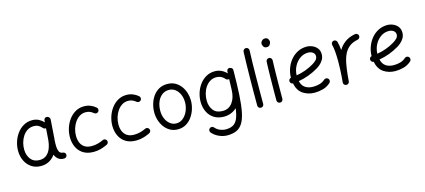

<svg xmlns="http://www.w3.org/2000/svg" viewBox="-70 -1391 5052 2285"><g transform="rotate(-15 2456.0 -248.5)"><path d="M561.5 14.6Q516.6 14.6 490 -6.8Q463.4 -28.3 450.2 -62.5Q420.4 -20.5 376.5 4.4Q332.5 29.3 273.9 29.3Q208 29.3 159.4 -2.4Q110.8 -34.2 83.7 -88.1Q56.6 -142.1 54.7 -207.5Q53.2 -265.6 70.6 -322Q87.9 -378.4 121.3 -424.3Q154.8 -470.2 202.6 -497.8Q250.5 -525.4 310.5 -525.4Q354 -525.4 388.4 -508.1Q422.9 -490.7 450.7 -461.4L452.6 -486.3Q453.6 -501.5 465.1 -510.7Q476.6 -520 491.7 -517.6Q506.3 -515.6 516.8 -503.4Q527.3 -491.2 526.4 -476.6L510.3 -248.5Q509.3 -235.4 507.8 -222.2Q506.3 -202.6 506.1 -181.4Q505.9 -160.2 506.8 -143.1Q508.8 -108.9 520.8 -84Q532.7 -59.1 571.3 -56.6Q581.1 -54.2 589.4 -46.1Q597.7 -38.1 598.1 -22Q598.1 -6.8 587.4 3.9Q576.7 14.6 561.5 14.6ZM274.4 -43.9Q328.1 -43.9 362.3 -72.5Q396.5 -101.1 414.3 -149.7Q432.1 -198.2 436.5 -258.3L445.8 -390.1Q435.1 -388.2 424.1 -392.6Q413.1 -397 406.7 -406.7Q390.1 -426.3 366.2 -439.2Q342.3 -452.1 310.5 -452.1Q266.6 -452.1 232.2 -430.7Q197.8 -409.2 174.3 -373.5Q150.9 -337.9 139.2 -294.4Q127.4 -251 128.9 -206.5Q131.3 -136.7 168.5 -90.3Q205.6 -43.9 274.4 -43.9Z M1096.7 -418.9Q1086.9 -407.7 1071.5 -406.7Q1056.2 -405.8 1044.9 -415Q1024.4 -433.1 1001 -442.6Q977.5 -452.1 949.7 -452.1Q908.2 -452.1 874.5 -431.2Q840.8 -410.2 816.7 -375.2Q792.5 -340.3 779.5 -297.1Q766.6 -253.9 766.6 -209Q766.6 -164.1 781.7 -126.5Q796.9 -88.9 830.3 -66.4Q863.8 -43.9 917.5 -43.9Q958 -43.9 995.6 -54.2Q1033.2 -64.5 1065.4 -80.6Q1079.6 -85.4 1093.3 -78.4Q1106.9 -71.3 1111.3 -57.1Q1116.2 -43 1109.1 -29.5Q1102.1 -16.1 1087.9 -11.2Q1048.3 7.3 1008.5 18.3Q968.8 29.3 922.9 29.3Q845.2 29.3 793.9 -3.7Q742.7 -36.6 717.5 -91.6Q692.4 -146.5 692.4 -212.4Q692.4 -270 710.4 -325.7Q728.5 -381.3 762.2 -426.5Q795.9 -471.7 843 -498.5Q890.1 -525.4 947.8 -525.4Q990.2 -525.4 1026.6 -511Q1063 -496.6 1092.8 -470.7Q1104 -460.9 1105.2 -445.6Q1106.4 -430.2 1096.7 -418.9Z M1619.6 -418.9Q1609.9 -407.7 1594.5 -406.7Q1579.1 -405.8 1567.9 -415Q1547.4 -433.1 1523.9 -442.6Q1500.5 -452.1 1472.7 -452.1Q1431.2 -452.1 1397.5 -431.2Q1363.8 -410.2 1339.6 -375.2Q1315.4 -340.3 1302.5 -297.1Q1289.6 -253.9 1289.6 -209Q1289.6 -164.1 1304.7 -126.5Q1319.8 -88.9 1353.3 -66.4Q1386.7 -43.9 1440.4 -43.9Q1481 -43.9 1518.6 -54.2Q1556.2 -64.5 1588.4 -80.6Q1602.5 -85.4 1616.2 -78.4Q1629.9 -71.3 1634.3 -57.1Q1639.2 -43 1632.1 -29.5Q1625 -16.1 1610.8 -11.2Q1571.3 7.3 1531.5 18.3Q1491.7 29.3 1445.8 29.3Q1368.2 29.3 1316.9 -3.7Q1265.6 -36.6 1240.5 -91.6Q1215.3 -146.5 1215.3 -212.4Q1215.3 -270 1233.4 -325.7Q1251.5 -381.3 1285.2 -426.5Q1318.8 -471.7 1366 -498.5Q1413.1 -525.4 1470.7 -525.4Q1513.2 -525.4 1549.6 -511Q1585.9 -496.6 1615.7 -470.7Q1627 -460.9 1628.2 -445.6Q1629.4 -430.2 1619.6 -418.9Z M1974.1 -525.4Q2029.8 -525.4 2071.5 -502Q2113.3 -478.5 2141.4 -440.2Q2169.4 -401.9 2183.3 -355.5Q2197.3 -309.1 2197.3 -262.7Q2197.3 -211.4 2181.6 -159.9Q2166 -108.4 2136 -65.7Q2106 -22.9 2062 3.2Q2018.1 29.3 1960.9 29.3Q1908.2 29.3 1866.9 6.6Q1825.7 -16.1 1797.1 -54.2Q1768.6 -92.3 1753.4 -139.9Q1738.3 -187.5 1738.3 -237.3Q1738.3 -288.6 1752.7 -339.4Q1767.1 -390.1 1796.4 -432.4Q1825.7 -474.6 1869.9 -500Q1914.1 -525.4 1974.1 -525.4ZM1974.1 -452.1Q1923.8 -452.1 1887.5 -422.9Q1851.1 -393.6 1831.8 -345Q1812.5 -296.4 1812.5 -237.3Q1812.5 -182.6 1832 -138.9Q1851.6 -95.2 1885.3 -69.6Q1918.9 -43.9 1960.9 -43.9Q2007.3 -43.9 2044.2 -74.5Q2081.1 -105 2102.5 -155Q2124 -205.1 2124 -262.7Q2124 -313.5 2105.5 -356.7Q2086.9 -399.9 2053.2 -426Q2019.5 -452.1 1974.1 -452.1Z M2738.3 -518.1Q2740.2 -518.1 2742.2 -517.6Q2743.2 -517.6 2744.1 -517.6Q2749.5 -517.1 2754.4 -514.6Q2778.8 -504.9 2778.8 -482.4V-481.4Q2778.8 -479 2778.8 -476.6V-474.6Q2777.3 -302.7 2770.3 -178.7Q2763.2 -54.7 2746.6 28.6Q2730 111.8 2700 160.6Q2669.9 209.5 2623.5 230.2Q2577.1 251 2510.3 251Q2462.9 251 2412.8 230Q2362.8 209 2325.7 168Q2315.4 156.7 2315.7 141.4Q2315.9 126 2326.7 115.7Q2337.9 105 2353.8 105.5Q2369.6 106 2378.4 117.2Q2405.3 148.4 2440.4 162.8Q2475.6 177.2 2508.3 177.2Q2562.5 177.2 2598.1 158.7Q2633.8 140.1 2655.3 93.8Q2676.8 47.4 2688 -36.6Q2657.2 -7.3 2617.2 9Q2577.1 25.4 2529.3 25.4Q2459 25.4 2409.2 -5.4Q2359.4 -36.1 2332.8 -89.1Q2306.2 -142.1 2304.2 -207.5Q2302.7 -265.6 2319.8 -322.3Q2336.9 -378.9 2370.6 -424.8Q2404.3 -470.7 2452.4 -498Q2500.5 -525.4 2560.1 -525.4Q2603 -525.4 2639.4 -508.3Q2675.8 -491.2 2704.6 -460.4L2705.6 -486.3Q2706.5 -500.5 2716.8 -509.8Q2725.6 -518.6 2738.3 -518.1ZM2531.7 -43.9Q2607.4 -43.9 2651.4 -103Q2695.3 -162.1 2698.2 -258.3L2702.6 -391.1Q2690.9 -387.7 2678.5 -392.1Q2666 -396.5 2659.2 -406.7Q2643.6 -425.8 2617.4 -439Q2591.3 -452.1 2559.6 -452.1Q2515.6 -452.1 2481.4 -430.9Q2447.3 -409.7 2423.6 -374.3Q2399.9 -338.9 2388.2 -295.2Q2376.5 -251.5 2377.9 -206.5Q2380.4 -136.2 2418 -90.1Q2455.6 -43.9 2531.7 -43.9Z M2991.2 -695.8Q3006.3 -695.3 3016.4 -684.1Q3026.4 -672.9 3025.9 -657.2Q3022.9 -595.2 3021.2 -512.5Q3019.5 -429.7 3018.6 -338.6Q3017.6 -247.6 3017.3 -159.9Q3017.1 -72.3 3017.1 0Q3017.1 15.1 3006.3 25.9Q2995.6 36.6 2980 36.6Q2964.8 36.6 2954.1 25.9Q2943.4 15.1 2943.4 0Q2943.4 -72.3 2943.6 -160.2Q2943.8 -248 2945.1 -339.4Q2946.3 -430.7 2948 -514.2Q2949.7 -597.7 2952.6 -661.1Q2953.6 -676.3 2964.8 -686.3Q2976.1 -696.3 2991.2 -695.8Z M3183.1 -694.8Q3183.1 -714.8 3198.7 -731.4Q3214.4 -748 3237.8 -748Q3264.2 -748 3275.4 -730.2Q3286.6 -712.4 3286.6 -698.2Q3286.6 -679.2 3273.2 -660.4Q3259.8 -641.6 3235.4 -641.6Q3206.1 -641.6 3194.6 -661.4Q3183.1 -681.2 3183.1 -694.8ZM3225.6 -510.7Q3240.7 -510.3 3250.7 -499Q3260.7 -487.8 3260.3 -472.2Q3258.8 -438.5 3257.6 -390.1Q3256.3 -341.8 3255.6 -286.9Q3254.9 -231.9 3254.4 -177.7Q3253.9 -123.5 3253.7 -77.1Q3253.4 -30.8 3253.4 0Q3253.4 15.1 3242.7 25.9Q3231.9 36.6 3216.3 36.6Q3201.2 36.6 3190.4 25.9Q3179.7 15.1 3179.7 0Q3179.7 -30.8 3179.9 -77.4Q3180.2 -124 3180.7 -178.5Q3181.2 -232.9 3182.1 -288.1Q3183.1 -343.3 3184.3 -392.1Q3185.5 -440.9 3187 -476.1Q3188 -491.2 3199.2 -501.2Q3210.4 -511.2 3225.6 -510.7Z M3842.3 -36.6Q3799.3 2 3748 15.6Q3696.8 29.3 3646 29.3Q3564.5 29.3 3502.9 -12Q3441.4 -53.2 3422.9 -144.5Q3409.2 -145 3399.4 -154.8Q3389.6 -164.6 3388.7 -178.2Q3387.7 -191.9 3395.8 -202.6Q3403.8 -213.4 3416.5 -216.3Q3417 -273.4 3436.5 -328.6Q3456.1 -383.8 3492.2 -428.2Q3528.3 -472.7 3578.9 -499Q3629.4 -525.4 3691.4 -525.4Q3727.1 -525.4 3762 -510.5Q3796.9 -495.6 3820.1 -466.1Q3843.3 -436.5 3843.3 -393.1Q3843.3 -354.5 3825.4 -324.7Q3807.6 -294.9 3783.7 -274.7Q3759.8 -254.4 3741.7 -243.7Q3626 -174.8 3496.6 -152.8Q3510.3 -95.7 3549.1 -69.8Q3587.9 -43.9 3646 -43.9Q3689.5 -43.9 3727.3 -54.9Q3765.1 -65.9 3792.5 -91.3Q3803.7 -101.1 3819.1 -100.6Q3834.5 -100.1 3844.7 -88.9Q3854.5 -77.6 3854 -62.3Q3853.5 -46.9 3842.3 -36.6ZM3689.5 -452.1Q3634.8 -452.1 3590.1 -420.7Q3545.4 -389.2 3518.3 -337.6Q3491.2 -286.1 3489.7 -225.6Q3546.9 -235.4 3600.6 -254.6Q3654.3 -273.9 3701.7 -302.2Q3731.9 -319.8 3752 -340.6Q3772 -361.3 3772 -387.7Q3772 -417.5 3747.8 -434.8Q3723.6 -452.1 3689.5 -452.1Z M4030.3 36.6Q4025.4 36.1 4021 34.2Q4021 34.2 4021 34.2Q4020 33.7 4019.5 33.7Q4002 25.9 3998 7.3Q3998 6.8 3998 6.3Q3998 6.3 3998 5.4Q3997.1 1 3997.6 -3.9Q3997.6 -5.9 3998 -7.3Q3999.5 -24.9 4001 -42.2Q4002.4 -59.6 4003.9 -76.7Q4006.8 -119.1 4008.8 -166.3Q4010.7 -213.4 4010.7 -259.8Q4010.7 -322.3 4006.1 -377.7Q4001.5 -433.1 3992.2 -463.9Q3987.8 -478 3995.4 -491.7Q4002.9 -505.4 4017.1 -509.3Q4031.2 -513.7 4044.9 -506.3Q4058.6 -499 4062.5 -484.9Q4068.8 -463.4 4073.2 -436.8Q4077.6 -410.2 4080.1 -379.9Q4110.4 -431.6 4160.2 -468.5Q4210 -505.4 4286.6 -520Q4301.3 -522.9 4314 -514.2Q4326.7 -505.4 4329.6 -490.7Q4332.5 -476.1 4323.7 -463.4Q4314.9 -450.7 4300.3 -447.8Q4236.8 -435.5 4196.3 -403.8Q4155.8 -372.1 4132.3 -323.2Q4108.9 -274.4 4096.7 -210.7Q4084.5 -147 4077.1 -70.8Q4074.2 -31.2 4070.8 3.9Q4070.3 8.8 4068.4 13.2Q4068.4 13.2 4068.4 13.2Q4067.9 14.2 4067.9 14.6Q4060.1 32.2 4041.5 36.1Q4041 36.1 4040.5 36.1Q4040 36.1 4039.6 36.1Q4035.2 37.1 4030.3 36.6Z M4836.4 -36.6Q4793.5 2 4742.2 15.6Q4690.9 29.3 4640.1 29.3Q4558.6 29.3 4497.1 -12Q4435.5 -53.2 4417 -144.5Q4403.3 -145 4393.6 -154.8Q4383.8 -164.6 4382.8 -178.2Q4381.8 -191.9 4389.9 -202.6Q4397.9 -213.4 4410.6 -216.3Q4411.1 -273.4 4430.7 -328.6Q4450.2 -383.8 4486.3 -428.2Q4522.5 -472.7 4573 -499Q4623.5 -525.4 4685.5 -525.4Q4721.2 -525.4 4756.1 -510.5Q4791 -495.6 4814.2 -466.1Q4837.4 -436.5 4837.4 -393.1Q4837.4 -354.5 4819.6 -324.7Q4801.8 -294.9 4777.8 -274.7Q4753.9 -254.4 4735.8 -243.7Q4620.1 -174.8 4490.7 -152.8Q4504.4 -95.7 4543.2 -69.8Q4582 -43.9 4640.1 -43.9Q4683.6 -43.9 4721.4 -54.9Q4759.3 -65.9 4786.6 -91.3Q4797.9 -101.1 4813.2 -100.6Q4828.6 -100.1 4838.9 -88.9Q4848.6 -77.6 4848.1 -62.3Q4847.7 -46.9 4836.4 -36.6ZM4683.6 -452.1Q4628.9 -452.1 4584.2 -420.7Q4539.6 -389.2 4512.5 -337.6Q4485.4 -286.1 4483.9 -225.6Q4541 -235.4 4594.7 -254.6Q4648.4 -273.9 4695.8 -302.2Q4726.1 -319.8 4746.1 -340.6Q4766.1 -361.3 4766.1 -387.7Q4766.1 -417.5 4741.9 -434.8Q4717.8 -452.1 4683.6 -452.1Z"/></g></svg>

Font: Mikhak-DS1-FD Regular
Style: Regular
Weight: 400
Designer: Amin Abedi
Version: Version 3.2